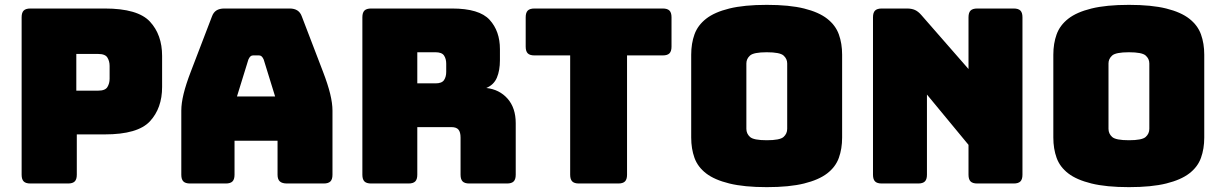

<svg xmlns="http://www.w3.org/2000/svg" viewBox="-20 -755 5033 790"><path d="M260 0H105Q86 0 77.5 -8.5Q69 -17 69 -36V-684Q69 -703 77.5 -711.5Q86 -720 105 -720H411Q547 -720 597 -666Q647 -612 647 -525V-397Q647 -310 597 -256Q547 -202 411 -202H296V-36Q296 -17 287.5 -8.5Q279 0 260 0ZM294 -533V-382H384Q413 -382 422 -397Q431 -412 431 -431V-484Q431 -503 422 -518Q413 -533 384 -533Z M1002 -510 955 -358H1112L1065 -510Q1061 -519 1056.5 -523Q1052 -527 1046 -527H1021Q1015 -527 1010.5 -523Q1006 -519 1002 -510ZM945 -36Q945 -17 936.5 -8.5Q928 0 909 0H762Q743 0 734.5 -8.5Q726 -17 726 -36V-300Q726 -330 735.5 -369Q745 -408 765 -460L852 -687Q858 -704 870.5 -712Q883 -720 903 -720H1172Q1191 -720 1203.5 -712Q1216 -704 1222 -687L1309 -460Q1329 -408 1338.5 -369Q1348 -330 1348 -300V-36Q1348 -17 1339.5 -8.5Q1331 0 1312 0H1161Q1141 0 1131.5 -8.5Q1122 -17 1122 -36V-176H945Z M1697 -540V-412H1772Q1798 -412 1807 -425.5Q1816 -439 1816 -459V-493Q1816 -513 1807 -526.5Q1798 -540 1772 -540ZM1661 0H1507Q1488 0 1479.5 -8.5Q1471 -17 1471 -36V-684Q1471 -703 1479.5 -711.5Q1488 -720 1507 -720H1840Q1952 -720 1994.5 -673.5Q2037 -627 2037 -553V-507Q2037 -465 2024.5 -435.5Q2012 -406 1981 -393Q2035 -387 2068.5 -349Q2102 -311 2102 -248V-36Q2102 -17 2093.5 -8.5Q2085 0 2066 0H1911Q1892 0 1883.5 -8.5Q1875 -17 1875 -36V-189Q1875 -211 1866.5 -221.5Q1858 -232 1837 -232H1697V-36Q1697 -17 1688.5 -8.5Q1680 0 1661 0Z M2524 0H2362Q2343 0 2334.5 -8.5Q2326 -17 2326 -36V-527H2179Q2160 -527 2151.5 -535.5Q2143 -544 2143 -563V-684Q2143 -703 2151.5 -711.5Q2160 -720 2179 -720H2707Q2726 -720 2734.5 -711.5Q2743 -703 2743 -684V-563Q2743 -544 2734.5 -535.5Q2726 -527 2707 -527H2560V-36Q2560 -17 2551.5 -8.5Q2543 0 2524 0Z M3445 -189Q3445 -143 3431.5 -105.5Q3418 -68 3383.5 -41.5Q3349 -15 3288.5 0Q3228 15 3135 15Q3042 15 2981 0Q2920 -15 2885.5 -41.5Q2851 -68 2837.5 -105.5Q2824 -143 2824 -189V-530Q2824 -576 2837.5 -613.5Q2851 -651 2885.5 -678Q2920 -705 2981 -720Q3042 -735 3135 -735Q3228 -735 3288.5 -720Q3349 -705 3383.5 -678Q3418 -651 3431.5 -613.5Q3445 -576 3445 -530ZM3051 -225Q3051 -205 3066 -191.5Q3081 -178 3135 -178Q3189 -178 3204 -191.5Q3219 -205 3219 -225V-494Q3219 -513 3204 -526.5Q3189 -540 3135 -540Q3081 -540 3066 -526.5Q3051 -513 3051 -494Z M3758 0H3608Q3589 0 3580.5 -8.5Q3572 -17 3572 -36V-684Q3572 -703 3580.5 -711.5Q3589 -720 3608 -720H3712Q3731 -720 3744.5 -714Q3758 -708 3771 -693L3965 -471V-684Q3965 -703 3973.5 -711.5Q3982 -720 4001 -720H4151Q4170 -720 4178.5 -711.5Q4187 -703 4187 -684V-36Q4187 -17 4178.5 -8.5Q4170 0 4151 0H4001Q3982 0 3973.5 -8.5Q3965 -17 3965 -36V-159L3794 -366V-36Q3794 -17 3785.5 -8.5Q3777 0 3758 0Z M4935 -189Q4935 -143 4921.5 -105.5Q4908 -68 4873.5 -41.5Q4839 -15 4778.5 0Q4718 15 4625 15Q4532 15 4471 0Q4410 -15 4375.5 -41.5Q4341 -68 4327.5 -105.5Q4314 -143 4314 -189V-530Q4314 -576 4327.5 -613.5Q4341 -651 4375.5 -678Q4410 -705 4471 -720Q4532 -735 4625 -735Q4718 -735 4778.5 -720Q4839 -705 4873.5 -678Q4908 -651 4921.5 -613.5Q4935 -576 4935 -530ZM4541 -225Q4541 -205 4556 -191.5Q4571 -178 4625 -178Q4679 -178 4694 -191.5Q4709 -205 4709 -225V-494Q4709 -513 4694 -526.5Q4679 -540 4625 -540Q4571 -540 4556 -526.5Q4541 -513 4541 -494Z"/></svg>

Font: Bungee
Style: Regular
Weight: 400
Designer: David Jonathan Ross
Foundry: David Jonathan Ross
Version: Version 1.000;PS 1.0;hotconv 1.0.72;makeotf.lib2.5.5900